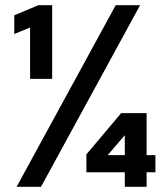

<svg xmlns="http://www.w3.org/2000/svg" viewBox="-20 -720 640 740"><path d="M96 -416V-614L35 -589V-661L128 -700H181V-416ZM461 0V-56H313V-125L447 -284H545V-122H579V-56H545V0ZM395 -122H461V-199ZM44 0 426 -700H520L138 0Z"/></svg>

Font: Red Hat Mono VF Light
Style: Regular
Weight: 300
Monospace: yes
Designer: Pentagram, MCKL
Foundry: Pentagram, MCKL
Version: Version 1.023